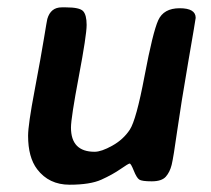

<svg xmlns="http://www.w3.org/2000/svg" viewBox="-20 -506 580 527"><path d="M174.8 -155.8Q174.8 -89.4 239.7 -89.4Q258.3 -89.4 288.3 -106.2Q318.4 -123 336.2 -149.9Q354 -176.8 376.7 -297.1Q399.4 -417.5 414.3 -450.4Q429.2 -483.4 473.1 -483.4Q517.1 -483.4 517.1 -457Q517.1 -454.1 496.8 -336.7Q476.6 -219.2 466.3 -146.5Q456.1 -73.7 451.2 -53.7Q446.3 -33.7 435.1 -21Q423.8 -8.3 396.5 -8.3Q369.1 -8.3 362.1 -13.2Q355 -18.1 347.2 -37.6Q339.4 -57.1 335.9 -57.1Q332.5 -57.1 310.8 -42Q289.1 -26.9 258.3 -12.9Q227.5 1 170.9 1Q114.3 1 82 -41.5Q57.1 -74.2 57.1 -133.3Q57.1 -163.6 75 -257.8Q92.8 -352.1 100.8 -401.4Q108.9 -450.7 109.9 -454.1Q119.1 -485.8 149.4 -485.8H161.1Q198.2 -485.8 208 -475.6Q217.8 -465.3 217.8 -437.5Q217.8 -409.7 196.3 -295.9Q174.8 -182.1 174.8 -155.8Z"/></svg>

Font: Averia Sans Libre
Style: Bold Italic
Weight: 700
Italic angle: -6.90001°
Version: Version 1.002